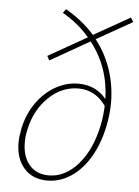

<svg xmlns="http://www.w3.org/2000/svg" viewBox="-52 -756 580 801"><g transform="rotate(5 238.0 -355.5)"><path d="M326 -601Q369 -546 391 -480Q413 -414 413 -342Q413 -294 402 -241Q386 -166 352.5 -110.5Q319 -55 273 -25.5Q227 4 176 4Q114 4 78.5 -36.5Q43 -77 43 -144Q43 -166 50 -203Q63 -264 96 -311Q129 -358 175 -384Q221 -410 271 -410Q344 -410 388 -356Q385 -489 306 -590L141 -496L131 -514L293 -606Q246 -661 180 -699L192 -715Q261 -676 313 -618L465 -704L476 -686ZM378 -244Q386 -283 388 -327Q344 -390 273 -390Q203 -390 148 -337Q93 -284 75 -200Q69 -172 69 -147Q69 -88 98.5 -53Q128 -18 180 -18Q248 -18 302 -79Q356 -140 378 -244Z"/></g></svg>

Font: Ysabeau Infant Extralight
Style: Italic
Weight: 200
Italic angle: -12°
Designer: Christian Thalmann (Catharsis Fonts)
Version: Version 0.003